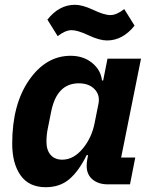

<svg xmlns="http://www.w3.org/2000/svg" viewBox="-20 -770 631 802"><path d="M427 -601Q396 -601 351 -622Q305 -644 279 -644Q253 -644 221 -619L178 -688Q227 -750 293 -750Q324 -750 369 -729Q415 -707 441 -707Q467 -707 499 -732L542 -663Q493 -601 427 -601ZM523 0H430Q391 0 366.5 -20.5Q342 -41 342 -77Q342 -92 345 -107L348 -122H342Q309 -55 269.5 -21.5Q230 12 171 12Q101 12 66 -37.5Q31 -87 31 -170Q31 -334 101.5 -435.5Q172 -537 275 -537Q328 -537 364.5 -507.5Q401 -478 406 -434H411L429 -525H569L486 -112H545ZM240 -103Q288 -103 327 -151Q363 -195 375 -255L391 -335Q399 -372 375.5 -397Q352 -422 309 -422Q218 -422 194 -305L180 -235Q174 -207 174 -178Q174 -143 191.5 -123Q209 -103 240 -103Z"/></svg>

Font: Aneliza
Style: Bold Italic
Weight: 700
Italic angle: -11.31°
Designer: Mike Abbink, Paul van der Laan, Pieter van Rosmalen
Foundry: Bold Monday
Version: Version 3.0